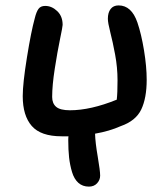

<svg xmlns="http://www.w3.org/2000/svg" viewBox="-20 -528 628 717"><path d="M210 -19Q132.3 -19 98.6 -57.6Q64.9 -96.2 64.9 -168.9Q64.9 -216.3 80.6 -313.5Q96.2 -410.6 109.9 -460Q115.7 -483.9 123.8 -494.9Q131.8 -505.9 148.9 -505.9Q173.3 -505.9 193.6 -486.6Q213.9 -467.3 213.9 -435.1Q213.9 -428.7 204.1 -381.6Q194.3 -334.5 184.6 -272Q174.8 -209.5 174.8 -166Q174.8 -141.6 189.9 -128.9Q205.1 -116.2 241.2 -116.2Q318.4 -116.2 416 -155.8Q418.9 -179.7 418.9 -228Q418.9 -275.9 409.9 -324.2Q400.9 -372.6 391.8 -407.7Q382.8 -442.9 382.8 -458Q382.8 -481 393.1 -494.4Q403.3 -507.8 422.9 -507.8Q471.2 -507.8 493.2 -443.8Q507.8 -400.9 517.8 -340.1Q527.8 -279.3 527.8 -230Q527.8 -162.1 507.6 -119.4Q487.3 -76.7 431.2 -57.1Q388.7 -38.1 335 -28.8Q335.9 4.4 345 57.1Q354 109.9 354 127.9Q354 144 342.5 156.5Q331.1 168.9 312 168.9Q288.6 168.9 272.7 154.8Q256.8 140.6 249 114.5Q241.2 88.4 238 60.1Q234.9 31.7 234.9 -4.9Q234.9 -15.1 235.8 -19Z"/></svg>

Font: Shantell Sans Irregular
Style: Regular
Weight: 500
Designer: Stephen Nixon, Anya Danilova, Shantell Martin
Foundry: Arrow Type
Version: Version 1.006;[9816181b4]